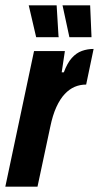

<svg xmlns="http://www.w3.org/2000/svg" viewBox="-35 -702 372 722"><path d="M-15 0 93 -510H209L197 -430H205Q218 -465 235 -484Q252 -503 273 -510.5Q294 -518 317 -518L289 -384Q266 -384 246 -375.5Q226 -367 208.5 -348.5Q191 -330 177 -299.5Q163 -269 154 -225L106 0ZM101 -562 74 -678 73 -682H178L185 -566L186 -562ZM226 -562 201 -678 200 -682H304L309 -566V-562Z"/></svg>

Font: Saira ExtraCondensed ExtraBold
Style: Italic
Weight: 800
Width: 2
Italic angle: -12°
Designer: Hector Gatti with collaboration of the Omnibus-Type team
Foundry: Omnibus-Type
Version: Version 1.101